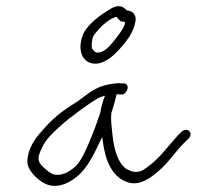

<svg xmlns="http://www.w3.org/2000/svg" viewBox="-20 -710 639 624"><path d="M69 -187C68 -170 78 -152 98 -133C117 -116 135 -107 153 -106C189 -104 221 -126 243 -148C270 -175 292 -222 312 -265C312 -261 313 -257 314 -253C321 -192 343 -133 397 -117C433 -106 468 -130 495 -154C526 -179 554 -223 582 -249L593 -260C611 -279 587 -299 569 -281L559 -271C534 -244 503 -202 473 -178C459 -167 444 -154 430 -152C413 -149 400 -156 389 -162C362 -183 351 -225 346 -268C344 -292 339 -315 342 -343C345 -353 348 -362 350 -369C353 -379 355 -388 357 -396C358 -399 359 -401 358 -403C362 -404 365 -404 367 -403H376C382 -401 392 -412 394 -420C397 -431 392 -437 385 -439H377C371 -440 365 -440 355 -439C298 -432 282 -418 233 -381C178 -347 151 -325 116 -284C94 -261 70 -225 69 -187ZM115 -227C129 -259 155 -281 180 -304C200 -323 276 -379 296 -389C304 -394 313 -397 321 -399C320 -396 320 -394 318 -391C313 -376 309 -362 307 -349C307 -347 305 -345 306 -343C297 -320 291 -298 281 -275C267 -240 249 -194 228 -172C212 -156 188 -140 163 -142C152 -142 140 -149 126 -162C104 -182 98 -191 115 -227ZM252 -603C228 -549 247 -503 290 -503C332 -503 374 -553 400 -590C411 -609 418 -623 421 -646C422 -661 411 -676 392 -676C376 -694 361 -694 337 -680C309 -663 271 -637 252 -603ZM279 -576C281 -593 286 -597 296 -609C311 -628 336 -649 357 -655C359 -655 361 -654 362 -651L370 -643C371 -640 377 -639 382 -640L385 -638L386 -637C386 -634 386 -631 384 -627C376 -608 358 -587 346 -572C333 -556 316 -539 298 -539C292 -539 288 -541 285 -545C277 -553 277 -559 279 -576Z"/></svg>

Font: Stray Cat
Style: CnObl
Weight: 400
Version: Version 1.0